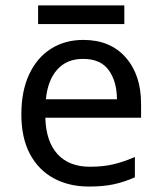

<svg xmlns="http://www.w3.org/2000/svg" viewBox="-20 -681 597 711"><path d="M288.6 -533.2Q388.2 -533.2 445.3 -468.5Q502.4 -403.8 502.4 -296.9V-245.1H147.9Q150.4 -156.7 193.1 -110.1Q235.8 -63.5 313 -63.5Q362.3 -63.5 400.6 -72.8Q439 -82 479.5 -99.6V-24.4Q439.5 -6.8 400.9 1.5Q362.3 9.8 309.1 9.8Q235.4 9.8 179 -20.8Q122.6 -51.3 90.8 -110.8Q59.1 -170.4 59.1 -257.8Q59.1 -343.8 87.9 -405.5Q116.7 -467.3 168.5 -500.2Q220.2 -533.2 288.6 -533.2ZM287.6 -462.9Q227.1 -462.9 191.9 -423.3Q156.7 -383.8 149.9 -313.5H413.1Q412.6 -380.4 382.3 -421.6Q352.1 -462.9 287.6 -462.9ZM121.1 -661.1H440.4V-591.8H121.1Z"/></svg>

Font: Lunasima
Style: Regular
Weight: 400
Designer: The DocRepair Project, Monotype Design Team
Foundry: Google
Version: Version 2.009